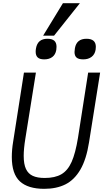

<svg xmlns="http://www.w3.org/2000/svg" viewBox="-20 -1183 652 1211"><path d="M54.5 -192.5Q54.5 -239 63 -290L131 -725H206.5L140 -309.5Q129.5 -245 129.5 -200Q129.5 -147.5 143.8 -117.2Q158 -87 186.8 -73.8Q215.5 -60.5 262 -60.5Q327 -60.5 367.2 -84Q407.5 -107.5 431.8 -162Q456 -216.5 472 -314.5L536 -725H611.5L541.5 -285Q524.5 -177.5 486.8 -113Q449 -48.5 392.8 -20.2Q336.5 8 259 8Q156.5 8 105.5 -39Q54.5 -86 54.5 -192.5ZM205 -856.5Q205 -867.5 207 -878Q217.5 -938.5 279 -938.5Q308.5 -938.5 322.5 -926Q336.5 -913.5 336.5 -888Q336.5 -878.5 335 -868Q330 -838.5 310 -823.5Q290 -808.5 259 -808.5Q231 -808.5 218 -820.5Q205 -832.5 205 -856.5ZM450 -855Q450 -864 452.5 -879Q463 -938.5 525.5 -938.5Q584.5 -938.5 584.5 -887.5Q584.5 -879 583 -869Q578 -839.5 557.2 -824Q536.5 -808.5 505 -808.5Q476 -808.5 463 -819.8Q450 -831 450 -855ZM252 -958 377 -1163H484L321 -958Z"/></svg>

Font: JuliaMono Light
Style: Italic
Weight: 300
Italic angle: -9°
Monospace: yes
Designer: cormullion
Foundry: corm
Version: Version 0.054; ttfautohint (v1.8.4)